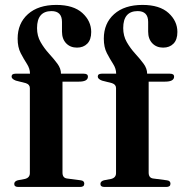

<svg xmlns="http://www.w3.org/2000/svg" viewBox="-20 -742 724 762"><path d="M228 -57Q228 -35.5 246.5 -33.5L300 -26.5Q314.5 -25 314.5 -13Q314.5 0 298 0H52.5Q36.5 0 36.5 -12Q36.5 -22.5 50.5 -26.5L79.5 -32Q98.5 -37 98.5 -55V-392.5Q98.5 -406.5 82.5 -412L43 -422Q26 -428.5 26 -438Q26 -449.5 41.5 -449.5H99V-450Q99 -469.5 86.8 -488.5Q74.5 -507.5 62.2 -531Q50 -554.5 50 -588.5Q50 -649.5 91 -686Q132 -722.5 203.5 -722.5Q271.5 -722.5 306.8 -690.5Q342 -658.5 342 -615Q342 -584.5 326.5 -568.8Q311 -553 285.5 -553Q259 -553 242.5 -570.2Q226 -587.5 226 -616.5V-655Q226 -698 184 -698Q127 -697.5 127 -630.5Q127 -599.5 141.2 -574.8Q155.5 -550 174.5 -529.2Q193.5 -508.5 207.8 -489.2Q222 -470 222 -449.5H312.5Q329 -449.5 329 -438Q329 -418 293 -418H228ZM570 -57Q570 -35.5 588.5 -33.5L642 -26.5Q656.5 -25 656.5 -13Q656.5 0 640 0H394.5Q378.5 0 378.5 -12Q378.5 -22.5 392.5 -26.5L421.5 -32Q440.5 -37 440.5 -55V-392.5Q440.5 -406.5 424.5 -412L385 -422Q368 -428.5 368 -438Q368 -449.5 383.5 -449.5H441V-450Q441 -469.5 428.8 -488.5Q416.5 -507.5 404.2 -531Q392 -554.5 392 -588.5Q392 -649.5 433 -686Q474 -722.5 545.5 -722.5Q613.5 -722.5 648.8 -690.5Q684 -658.5 684 -615Q684 -584.5 668.5 -568.8Q653 -553 627.5 -553Q601 -553 584.5 -570.2Q568 -587.5 568 -616.5V-655Q568 -698 526 -698Q469 -697.5 469 -630.5Q469 -599.5 483.2 -574.8Q497.5 -550 516.5 -529.2Q535.5 -508.5 549.8 -489.2Q564 -470 564 -449.5H654.5Q671 -449.5 671 -438Q671 -418 635 -418H570Z"/></svg>

Font: Fraunces 72pt S000 SemiBold
Style: Regular
Weight: 600
Version: Version 1.000; ttfautohint (v1.8.3)